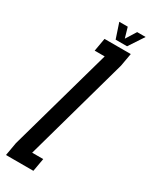

<svg xmlns="http://www.w3.org/2000/svg" viewBox="-243 -820 684 865"><g transform="rotate(30 98.5 -387.5)"><path d="M-41 0 -29 -68.5 122 -607H70L82 -675H218.5L206.5 -607.5L56 -68H113.5L101.5 0ZM127 -697 101 -775H145L160.5 -721.5L194 -775H238L186.5 -697Z"/></g></svg>

Font: Anybody UltraCondensed Medium
Style: Italic
Weight: 500
Width: 1
Italic angle: -10°
Designer: Tyler Finck
Foundry: Etcetera Type Company
Version: Version 1.010; ttfautohint (v1.8.3) -l 8 -r 50 -G 200 -x 14 